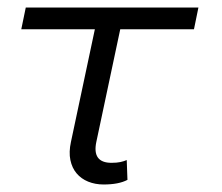

<svg xmlns="http://www.w3.org/2000/svg" viewBox="-20 -475 586 506"><path d="M230 -397.9H36.1L47.9 -455.1H502.9L491.2 -397.9H296.9L233.9 -101.1Q222.2 -45.9 273.9 -45.9Q288.1 -45.9 297.1 -47.9Q306.2 -49.8 314 -53.2L315.9 -1Q293 11.2 252.9 11.2Q231 11.2 212.4 3.7Q193.8 -3.9 181.9 -18.1Q169.9 -32.2 165.5 -53.2Q161.1 -74.2 167 -101.1Z"/></svg>

Font: Anonymous Pro
Style: Italic
Weight: 400
Italic angle: -12°
Monospace: yes
Designer: Mark Simonson
Version: Version 1.003